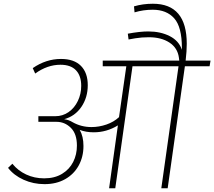

<svg xmlns="http://www.w3.org/2000/svg" viewBox="-20 -1006 1145 1026"><path d="M1100 -652H968L876 0H842L934 -652H688L596 0H563L610 -336Q550 -299 481 -299Q439 -299 406 -312Q426 -277 426 -226Q426 -168 400.5 -121.5Q375 -75 328 -48.5Q281 -22 218 -22Q158 -22 106 -45.5Q54 -69 23 -109L46 -131Q76 -94 120 -73.5Q164 -53 216 -53Q272 -53 311.5 -77Q351 -101 371 -140.5Q391 -180 391 -228Q391 -291 358.5 -323Q326 -355 282 -355H185V-385H275Q315 -385 346.5 -407Q378 -429 396 -466.5Q414 -504 414 -547Q414 -601 386 -630.5Q358 -660 303 -660Q233 -660 168 -613L155 -642Q226 -691 306 -691Q376 -691 412.5 -654Q449 -617 449 -551Q449 -485 415 -435Q381 -385 323 -369Q347 -366 368 -353Q414 -327 469 -327Q509 -327 548.5 -340.5Q588 -354 616 -380L655 -652H529V-682H938L936 -698Q929 -750 885.5 -778.5Q842 -807 775 -807Q737 -807 703.5 -801.5Q670 -796 667 -795L663 -826Q728 -838 772 -838Q838 -838 887 -813Q936 -788 952 -740V-750Q952 -862 911 -908Q870 -954 796 -954Q746 -954 699 -940L696 -972Q743 -986 797 -986Q978 -986 978 -772Q978 -733 972 -682H1105Z"/></svg>

Font: FiraGO UltraLight
Style: Italic
Weight: 200
Italic angle: -8°
Designer: bBox Type GmbH
Foundry: bBox Type GmbH
Version: Version 1.001